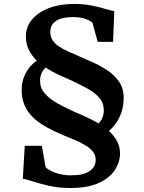

<svg xmlns="http://www.w3.org/2000/svg" viewBox="-20 -842 721 961"><path d="M189.3 -112.4 208.3 -5.2Q220.5 8.7 256.2 22.2Q292 35.6 335.3 35.6Q398.8 35.6 428.8 14Q458.9 -7.6 458.9 -41.4Q458.9 -64.7 445.4 -82.3Q431.9 -99.8 408.5 -114.1Q385 -128.4 354.6 -141.3Q324.2 -154.3 290.2 -168Q245.8 -186.8 208.8 -207.7Q171.8 -228.7 144.8 -254.8Q117.9 -280.9 103.1 -314.8Q88.3 -348.7 88.3 -393.6Q88.3 -436.3 108 -474.6Q127.6 -512.8 164 -538.6Q139.6 -562.4 124.6 -591.8Q109.6 -621.2 109.6 -659.6Q109.6 -707.9 140.4 -744.5Q171.1 -781.1 225.7 -801.8Q280.4 -822.4 351.4 -822.4Q398.2 -822.4 438.1 -814.4Q478.1 -806.4 507.5 -797.4Q537 -788.5 552 -786L546 -632.4H469.1L442.5 -728.3Q437.5 -735.6 410.7 -746.1Q383.9 -756.5 344.4 -756.5Q289.7 -756.5 260.8 -737.5Q231.9 -718.6 231.9 -683.4Q231.9 -658.8 242.7 -641.4Q253.5 -624.1 272.8 -610.9Q292.1 -597.6 318.1 -585.9Q344 -574.2 374 -561.2Q403.6 -548 441.9 -531.2Q480.2 -514.5 516 -491Q551.9 -467.5 575.5 -433.7Q599.1 -399.9 599.1 -352Q599.1 -298.8 578.4 -256.4Q557.8 -213.9 525.2 -186.6Q549.6 -164.4 565.2 -136.5Q580.7 -108.7 580.7 -73.3Q580.7 -31.4 555.3 8.3Q529.9 47.9 475 73.5Q420.1 99 331.4 99Q273.8 99 225.7 88Q177.7 77 143.8 65.8Q109.9 54.5 94.1 53L104 -112.4ZM361.3 -278.5Q374.3 -272.8 388.2 -266.8Q402 -260.8 416.4 -254Q430.7 -247.3 445.3 -239.8Q459.9 -232.3 473.8 -223.8Q486.4 -237.6 493 -254Q499.5 -270.4 499.5 -290.1Q499.5 -326.3 477.5 -352.1Q455.5 -378 416 -399.7Q376.6 -421.5 324.3 -445.3Q311.3 -451.1 297.1 -457.2Q282.8 -463.3 267.7 -470.5Q252.6 -477.7 237.7 -486.1Q222.8 -494.5 208.3 -504Q194.5 -490.3 187.5 -474.4Q180.5 -458.4 180.5 -437.3Q180.5 -401.8 203.9 -374.5Q227.3 -347.2 268.2 -324.3Q309.2 -301.3 361.3 -278.5Z"/></svg>

Font: Merriweather 7pt Light
Style: Regular
Weight: 300
Designer: Eben Sorkin
Foundry: Eben Sorkin
Version: Version 2.200;gftools[0.9.31]